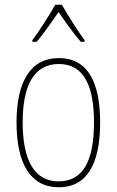

<svg xmlns="http://www.w3.org/2000/svg" viewBox="-20 -783 495 813"><path d="M242 -763H214C190 -720 143 -647 117 -613V-606H135C165 -640 202 -695 228 -732C255 -693 291 -641 322 -606H338V-613C319 -638 267 -718 242 -763ZM404 -264C404 -428 356 -537 229 -537C111 -537 50 -440 50 -265C50 -88 110 10 229 10C347 10 404 -87 404 -264ZM76 -265C76 -423 125 -512 229 -512C339 -512 378 -413 378 -265C378 -102 332 -15 228 -15C124 -15 76 -107 76 -265Z"/></svg>

Font: Noto Sans Condensed Thin
Style: Regular
Weight: 100
Width: 3
Designer: Monotype Design Team
Foundry: Monotype Imaging Inc.
Version: Version 2.013